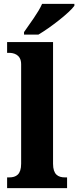

<svg xmlns="http://www.w3.org/2000/svg" viewBox="-20 -979 407 999"><path d="M105 -812V-799H180C243 -836 343 -914 367 -949V-959H199C180 -914 132 -852 105 -812ZM17 0H329V-56H318C282 -56 256 -71 256 -127V-760H17V-704H28C48 -704 90 -697 90 -645V-127C90 -71 64 -56 28 -56H17Z"/></svg>

Font: Noto Serif Sinhala SemiCondensed ExtraBold
Style: Regular
Weight: 800
Width: 4
Designer: Jelle Bosma - Monotype Design Team
Foundry: Monotype Imaging Inc.
Version: Version 2.007